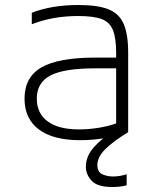

<svg xmlns="http://www.w3.org/2000/svg" viewBox="-20 -550 640 767"><path d="M300 10Q192 10 135 -33Q78 -76 78 -156Q78 -242 146 -281Q214 -320 361 -320H444V-339Q444 -398 431 -430Q418 -462 385.5 -474Q353 -486 292 -486Q190 -486 107 -453V-499Q145 -514 191.5 -522Q238 -530 294 -530Q370 -530 413 -513Q456 -496 474 -454.5Q492 -413 492 -340V-22Q457 -8 404 1Q351 10 300 10ZM444 -277H360Q236 -277 181.5 -248.5Q127 -220 127 -156Q127 -97 170.5 -65Q214 -33 296 -33Q334 -33 374 -39.5Q414 -46 444 -57ZM428 197Q369 197 346 172Q323 147 323 116Q323 74 356 37Q389 0 448 -37L492 -22Q433 14 401 45.5Q369 77 369 109Q369 137 388.5 146Q408 155 431 155Q446 155 460 152.5Q474 150 486 146V190Q473 194 458.5 195.5Q444 197 428 197Z"/></svg>

Font: M PLUS Code Latin 60 Light
Style: Regular
Weight: 300
Width: 7
Monospace: yes
Designer: Coji Morishita
Foundry: UNDERFOREST DESIGN
Version: Version 1.005; ttfautohint (v1.8.3)